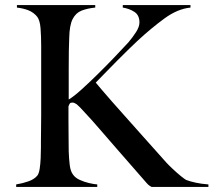

<svg xmlns="http://www.w3.org/2000/svg" viewBox="-20 -740 845 760"><path d="M44 0V-10Q69 -14 92 -22Q115 -30 127 -44Q134 -52 137 -71.5Q140 -91 141 -114Q142 -137 142 -156Q142 -159 142 -179Q142 -199 142.5 -227.5Q143 -256 143 -284.5Q143 -313 143 -335Q143 -357 143 -363V-558Q143 -596 140.5 -628Q138 -660 127 -674Q113 -691 93 -699Q73 -707 47 -710V-720H357V-710Q326 -707 303 -698Q280 -689 267.5 -664.5Q255 -640 254 -590Q253 -572 252.5 -539Q252 -506 252 -468Q252 -430 252 -397Q252 -364 252 -346Q272 -358 302.5 -385.5Q333 -413 367.5 -447Q402 -481 433.5 -514Q465 -547 488 -572Q505 -592 518.5 -613Q532 -634 532 -651Q532 -680 512 -693Q492 -706 466 -710V-720H734V-710Q683 -705 631 -667Q579 -629 525 -579Q515 -570 492.5 -548Q470 -526 444 -500Q418 -474 395 -450Q372 -426 359 -413Q366 -404 383 -384.5Q400 -365 421.5 -340Q443 -315 465 -291Q505 -246 550.5 -195Q596 -144 638 -97Q646 -88 663 -72Q680 -56 696.5 -42.5Q713 -29 719 -27Q732 -22 754.5 -17Q777 -12 805 -10V0H580Q576 -2 571 -5.5Q566 -9 560 -16Q541 -38 508.5 -75Q476 -112 439.5 -154Q403 -196 371 -233Q339 -270 319 -291Q293 -320 284 -327Q274 -334 267 -334Q259 -334 256.5 -330.5Q254 -327 251 -319Q251 -300 251 -265Q251 -230 251.5 -195.5Q252 -161 252 -141Q253 -112 256 -87Q259 -62 269 -49Q278 -36 295.5 -28Q313 -20 332 -15.5Q351 -11 365 -10V0Z"/></svg>

Font: Mulat Addis
Style: Regular
Weight: 400
Designer: Fasil fikreab
Version: Version 1.001; ttfautohint (v1.8.3)